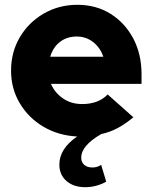

<svg xmlns="http://www.w3.org/2000/svg" viewBox="-20 -558 635 799"><path d="M335 221Q286 221 256.5 195Q227 169 227 127Q227 61 301 10Q223 6 161 -30.5Q99 -67 62.5 -128Q26 -189 26 -264Q26 -341 62.5 -403Q99 -465 162 -501.5Q225 -538 302 -538Q380 -538 440 -500.5Q500 -463 534.5 -398Q569 -333 569 -249V-209H192Q208 -172 242 -148.5Q276 -125 322 -125Q390 -125 428 -165L535 -70Q503 -43 470.5 -25.5Q438 -8 401 0Q318 48 318 98Q318 117 330.5 128Q343 139 365 139Q385 139 401 128L422 198Q405 208 382 214.5Q359 221 335 221ZM189 -322H410Q397 -360 367.5 -383Q338 -406 299 -406Q259 -406 230 -384Q201 -362 189 -322Z"/></svg>

Font: Red Hat Display Black
Style: Regular
Weight: 900
Designer: Pentagram, MCKL
Foundry: Pentagram, MCKL
Version: Version 1.023; ttfautohint (v1.8.3)